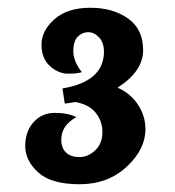

<svg xmlns="http://www.w3.org/2000/svg" viewBox="-20 -742 452 495"><path d="M283 -516Q316 -502 335.5 -472.5Q355 -443 355 -409Q355 -357 306.5 -312Q258 -267 185 -267Q112 -267 78.5 -297.5Q45 -328 45 -365.5Q45 -403 66.5 -427Q88 -451 121.5 -451Q155 -451 177 -440Q138 -419 138 -382Q138 -360 150.5 -348.5Q163 -337 185 -337Q207 -337 225.5 -354.5Q244 -372 244 -401Q244 -430 226.5 -451.5Q209 -473 174 -479Q165 -477 147 -475L141 -514Q248 -532 248 -609Q248 -632 235.5 -645.5Q223 -659 207.5 -659Q192 -659 180.5 -647.5Q169 -636 169 -610Q169 -584 191 -556Q179 -552 155 -552Q131 -552 109 -571.5Q87 -591 87 -627Q87 -663 120.5 -692.5Q154 -722 212.5 -722Q271 -722 310 -694.5Q349 -667 349 -612.5Q349 -558 283 -516Z"/></svg>

Font: Merienda One
Style: Regular
Weight: 400
Designer: Eduardo Rodriguez Tunni
Foundry: Eduardo Rodriguez Tunni
Version: Version 1.001